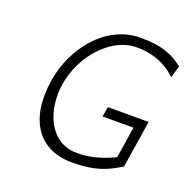

<svg xmlns="http://www.w3.org/2000/svg" viewBox="-106 -679 772 779"><g transform="rotate(20 279.5 -289.5)"><path d="M92 -290C63 -110 140 -4 284 -4C382 -4 431 -26 488 -61L520 -265H344L337 -222H470L449 -87C404 -66 355 -47 290 -47C167 -47 121 -176 139 -290C160 -421 264 -533 371 -533C453 -533 506 -503 544 -467L559 -519C515 -552 472 -575 374 -575C220 -575 114 -429 92 -290Z"/></g></svg>

Font: Charger Sport
Style: HLObl
Weight: 100
Designer: Jasper
Foundry: Cannot Into Space Fonts
Version: Version 1.1